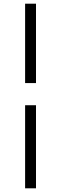

<svg xmlns="http://www.w3.org/2000/svg" viewBox="-20 -770 331 1040"><path d="M116 250V-200H175V250ZM175 -320H116V-750H175Z"/></svg>

Font: Source Serif 4
Style: Regular
Weight: 400
Designer: Frank Grießhammer
Foundry: Adobe
Version: Version 4.005;hotconv 1.1.0;makeotfexe 2.6.0